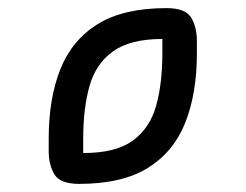

<svg xmlns="http://www.w3.org/2000/svg" viewBox="-20 -800 605 473"><path d="M465 -700V-668Q465 -570 436.5 -498Q408 -426 344.5 -386.5Q281 -347 175 -347Q128 -347 114 -370.5Q100 -394 100 -427V-459Q100 -557 128.5 -629Q157 -701 220.5 -740.5Q284 -780 390 -780Q437 -780 451 -756.5Q465 -733 465 -700ZM380 -668V-704Q301 -704 258.5 -673.5Q216 -643 200.5 -588Q185 -533 185 -459V-423Q265 -423 307 -453.5Q349 -484 364.5 -539Q380 -594 380 -668Z"/></svg>

Font: Warnes
Style: Regular
Weight: 400
Designer: Eduardo Rodriguez Tunni
Foundry: Eduardo Rodriguez Tunni
Version: Version 1.002; ttfautohint (v1.8.4.7-5d5b);gftools[0.9.23]